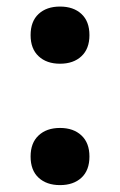

<svg xmlns="http://www.w3.org/2000/svg" viewBox="-20 -542 357 571"><path d="M158.5 -522.5Q198.5 -522.5 222.2 -500.5Q246 -478.5 246 -437.5Q246 -397 222.2 -374.8Q198.5 -352.5 158.5 -352.5Q118.5 -352.5 94.8 -374.8Q71 -397 71 -437.5Q71 -478.5 94.8 -500.5Q118.5 -522.5 158.5 -522.5ZM158.5 -161.5Q198.5 -161.5 222.2 -139.2Q246 -117 246 -76.5Q246 -35.5 222.2 -13.5Q198.5 8.5 158.5 8.5Q118.5 8.5 94.8 -13.5Q71 -35.5 71 -76.5Q71 -117 94.8 -139.2Q118.5 -161.5 158.5 -161.5Z"/></svg>

Font: Newsreader 6pt Medium
Style: Regular
Weight: 500
Designer: Hugues Gentile
Foundry: Production Type
Version: Version 1.003; ttfautohint (v1.8.3)